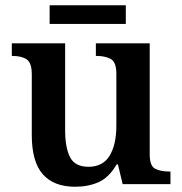

<svg xmlns="http://www.w3.org/2000/svg" viewBox="-20 -701 693 731"><path d="M266 10Q185 10 143 -37.5Q101 -85 101 -187V-418Q101 -462 81.5 -475Q62 -488 28 -488H25V-536H228V-205Q228 -140 246.5 -103Q265 -66 317 -66Q372 -66 397.5 -108.5Q423 -151 423 -222V-420Q423 -465 401.5 -476.5Q380 -488 349 -488H345V-536H550V-113Q550 -69 571 -58.5Q592 -48 623 -48H629V0H447L429 -75H424Q395 -25 355.5 -7.5Q316 10 266 10ZM169 -610V-681H459V-610Z"/></svg>

Font: Noto Serif Hentaigana SemiBold
Style: Regular
Weight: 600
Designer: Kazuhiro Yamada
Foundry: nipponia
Version: Version 1.000; ttfautohint (v1.8.4.7-5d5b)